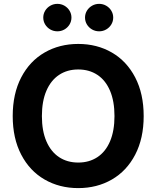

<svg xmlns="http://www.w3.org/2000/svg" viewBox="-20 -965 811 995"><path d="M45.9 -363.4Q45.9 -479.2 89.9 -563.8Q133.9 -648.4 211.1 -692.8Q288.2 -737.3 385.4 -737.3Q482.7 -737.3 559.6 -692.8Q636.5 -648.4 680.6 -563.8Q724.6 -479.2 724.6 -363.3Q724.6 -247.9 680.6 -163.4Q636.5 -78.9 559.6 -34.6Q482.7 9.8 385.4 9.8Q288.2 9.8 211.1 -34.7Q133.9 -79.2 89.9 -163.7Q45.9 -248.1 45.9 -363.4ZM573.3 -363.3Q573.3 -440.4 550.2 -494.8Q527 -549.1 484.6 -577.1Q442.1 -605 385.5 -605Q328.5 -605 286.2 -576.9Q243.9 -548.9 220.5 -494.7Q197.1 -440.4 197.1 -363.3Q197.1 -286.7 220.5 -232.6Q243.9 -178.6 286.2 -150.6Q328.5 -122.6 385.5 -122.6Q442.1 -122.6 484.6 -150.5Q527 -178.4 550.2 -232.5Q573.3 -286.7 573.3 -363.3ZM420.6 -873.9Q420.6 -893.2 430.4 -909.5Q440.2 -925.7 457.1 -935.4Q473.9 -945 493.8 -945Q513.6 -945 530.3 -935.4Q547.1 -925.7 556.9 -909.4Q566.7 -893.2 566.7 -873.9Q566.7 -854.6 556.9 -838.3Q547.1 -822 530.3 -812.3Q513.6 -802.7 493.8 -802.7Q473.9 -802.7 457.1 -812.3Q440.2 -822 430.4 -838.3Q420.6 -854.6 420.6 -873.9ZM204.2 -873.9Q204.2 -893.2 214 -909.5Q223.8 -925.7 240.7 -935.4Q257.5 -945 277.4 -945Q297.2 -945 314 -935.4Q330.7 -925.7 340.5 -909.4Q350.3 -893.2 350.3 -873.9Q350.3 -854.6 340.5 -838.3Q330.7 -822 314 -812.3Q297.2 -802.7 277.4 -802.7Q257.5 -802.7 240.7 -812.3Q223.8 -822 214 -838.3Q204.2 -854.6 204.2 -873.9Z"/></svg>

Font: Raveo Variable
Style: Regular
Weight: 400
Designer: Jakub Foglar, Rasmus Andersson (Inter)
Foundry: Jakubfoglar.com
Version: Version 1.000;Glyphs 3.2.3 (3260)